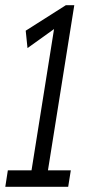

<svg xmlns="http://www.w3.org/2000/svg" viewBox="-23 -720 345 740"><path d="M-2.6 0 7.2 -63.4H98.5L185.3 -608L83 -534.7L76.1 -601.7L230.9 -700H263.3L161.8 -63.4H249.9L239.8 0Z"/></svg>

Font: Georama ExtraCondensed Thin
Style: Italic
Weight: 100
Width: 2
Italic angle: -9°
Designer: Jean-Baptiste Levee
Foundry: Production Type
Version: Version 1.001